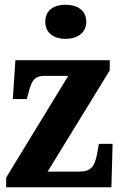

<svg xmlns="http://www.w3.org/2000/svg" viewBox="-20 -790 511 810"><path d="M257 -626C304 -626 344 -650 344 -698C344 -748 304 -770 257 -770C208 -770 171 -748 171 -698C171 -650 208 -626 257 -626ZM6 0H450L455 -183H397L391 -148C380 -84 362 -66 313 -66H181L443 -493V-536H45L34 -372H93L101 -401C114 -456 130 -470 170 -470H268L6 -41Z"/></svg>

Font: Noto Serif Devanagari Condensed ExtraBold
Style: Regular
Weight: 800
Width: 3
Designer: Universal Thirst, Indian Type Foundry and the Monotype Design Team
Foundry: Monotype Imaging Inc.
Version: Version 2.004